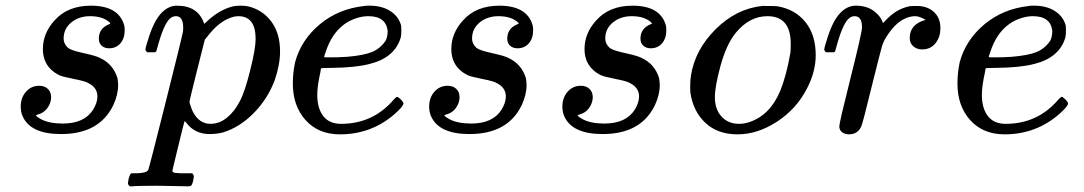

<svg xmlns="http://www.w3.org/2000/svg" viewBox="-20 -462 3818 676"><path d="M118 -160Q137 -160 148.5 -149Q160 -138 160 -120Q160 -103 150.5 -87Q141 -71 125 -63Q112 -58 111 -58Q108 -57 107 -56.5Q106 -56 107 -55Q110 -50 125 -42Q154 -27 201 -27Q277 -27 308 -76Q323 -101 323 -122Q323 -154 290 -170Q281 -176 240 -184Q235 -185 224.5 -187.5Q214 -190 210.5 -190.5Q207 -191 200.5 -193Q194 -195 190.5 -196.5Q187 -198 182.5 -200.5Q178 -203 172 -207Q131 -236 131 -289Q131 -345 172 -390Q218 -442 300 -442Q397 -442 417 -374Q419 -369 419 -355Q419 -327 404 -309.5Q389 -292 364 -292Q348 -292 338 -301Q328 -310 328 -326Q328 -359 358 -374Q366 -378 367 -378Q370 -378 366 -383Q342 -405 297 -405Q258 -405 231 -383Q204 -361 204 -326Q204 -308 219 -294Q229 -285 270 -276Q316 -266 330 -259Q377 -238 393 -189Q395 -183 396 -163Q396 -129 379 -92Q330 10 195 10Q88 10 60 -52Q53 -67 53 -87Q53 -118 71.5 -139Q90 -160 118 -160Z M498 -278Q492 -284 492 -287Q492 -295 505 -334Q524 -392 550 -418Q574 -442 603 -442Q678 -442 699 -378L709 -387Q754 -429 802 -440Q814 -442 827 -442Q840 -442 852 -440Q904 -428 935 -386.5Q966 -345 966 -281Q966 -234 947 -179Q922 -113 873 -63.5Q824 -14 766 4Q744 10 718 10Q665 10 635 -31L630 -36Q629 -35 608 51Q587 137 587 138Q587 140 587.5 141.5Q588 143 589.5 144Q591 145 592.5 145.5Q594 146 596.5 146.5Q599 147 601.5 147Q604 147 608 147.5Q612 148 615 148Q618 148 623 148Q628 148 632 148H657Q662 155 662.5 157Q663 159 660 175Q657 187 654 190.5Q651 194 641 194Q625 194 588.5 193Q552 192 534 192Q464 192 445 194H437Q431 188 430.5 185.5Q430 183 433 167Q437 154 439 151L443 148H463Q497 147 502 136Q505 130 563.5 -103Q622 -336 624 -350Q625 -355 625 -364Q625 -405 600 -405Q588 -405 580 -398Q556 -379 532 -287Q532 -286 531 -283.5Q530 -281 529.5 -280.5Q529 -280 528 -279Q527 -278 524.5 -278Q522 -278 520 -278Q518 -278 512 -278ZM701 -322 674 -215Q647 -108 647 -102Q654 -78 660 -67Q682 -26 721 -26Q753 -26 780 -48.5Q807 -71 825 -107Q843 -141 862 -219Q880 -291 880 -325Q880 -405 819 -405Q817 -405 812.5 -404.5Q808 -404 807 -404Q755 -393 709 -332Q707 -330 704 -326Z M1177 11Q1101 11 1056 -39Q1011 -89 1011 -168Q1011 -206 1019 -243Q1040 -321 1105.5 -376Q1171 -431 1263 -441Q1264 -442 1279 -442H1282Q1324 -442 1353.5 -423.5Q1383 -405 1392 -373Q1393 -369 1393 -355Q1393 -337 1391 -330Q1370 -259 1282 -237Q1233 -224 1148 -223Q1111 -223 1110 -221Q1110 -220 1108 -208Q1097 -159 1097 -128Q1097 -81 1118 -53.5Q1139 -26 1181 -26Q1293 -26 1366 -111Q1375 -121 1378 -121Q1382 -121 1391 -112Q1403 -100 1400 -95Q1396 -84 1370 -61Q1288 11 1177 11ZM1345 -353Q1339 -405 1277 -405Q1242 -405 1205 -385Q1156 -356 1132 -294Q1121 -264 1121 -261Q1121 -260 1141 -260Q1174 -260 1202 -262Q1261 -267 1290 -279Q1319 -291 1338 -319Q1345 -334 1345 -353Z M1556 -160Q1575 -160 1586.5 -149Q1598 -138 1598 -120Q1598 -103 1588.5 -87Q1579 -71 1563 -63Q1550 -58 1549 -58Q1546 -57 1545 -56.5Q1544 -56 1545 -55Q1548 -50 1563 -42Q1592 -27 1639 -27Q1715 -27 1746 -76Q1761 -101 1761 -122Q1761 -154 1728 -170Q1719 -176 1678 -184Q1673 -185 1662.5 -187.5Q1652 -190 1648.5 -190.5Q1645 -191 1638.5 -193Q1632 -195 1628.5 -196.5Q1625 -198 1620.5 -200.5Q1616 -203 1610 -207Q1569 -236 1569 -289Q1569 -345 1610 -390Q1656 -442 1738 -442Q1835 -442 1855 -374Q1857 -369 1857 -355Q1857 -327 1842 -309.5Q1827 -292 1802 -292Q1786 -292 1776 -301Q1766 -310 1766 -326Q1766 -359 1796 -374Q1804 -378 1805 -378Q1808 -378 1804 -383Q1780 -405 1735 -405Q1696 -405 1669 -383Q1642 -361 1642 -326Q1642 -308 1657 -294Q1667 -285 1708 -276Q1754 -266 1768 -259Q1815 -238 1831 -189Q1833 -183 1834 -163Q1834 -129 1817 -92Q1768 10 1633 10Q1526 10 1498 -52Q1491 -67 1491 -87Q1491 -118 1509.5 -139Q1528 -160 1556 -160Z M2025 -160Q2044 -160 2055.5 -149Q2067 -138 2067 -120Q2067 -103 2057.5 -87Q2048 -71 2032 -63Q2019 -58 2018 -58Q2015 -57 2014 -56.5Q2013 -56 2014 -55Q2017 -50 2032 -42Q2061 -27 2108 -27Q2184 -27 2215 -76Q2230 -101 2230 -122Q2230 -154 2197 -170Q2188 -176 2147 -184Q2142 -185 2131.5 -187.5Q2121 -190 2117.5 -190.5Q2114 -191 2107.5 -193Q2101 -195 2097.5 -196.5Q2094 -198 2089.5 -200.5Q2085 -203 2079 -207Q2038 -236 2038 -289Q2038 -345 2079 -390Q2125 -442 2207 -442Q2304 -442 2324 -374Q2326 -369 2326 -355Q2326 -327 2311 -309.5Q2296 -292 2271 -292Q2255 -292 2245 -301Q2235 -310 2235 -326Q2235 -359 2265 -374Q2273 -378 2274 -378Q2277 -378 2273 -383Q2249 -405 2204 -405Q2165 -405 2138 -383Q2111 -361 2111 -326Q2111 -308 2126 -294Q2136 -285 2177 -276Q2223 -266 2237 -259Q2284 -238 2300 -189Q2302 -183 2303 -163Q2303 -129 2286 -92Q2237 10 2102 10Q1995 10 1967 -52Q1960 -67 1960 -87Q1960 -118 1978.5 -139Q1997 -160 2025 -160Z M2663 -441H2677Q2709 -441 2717 -440Q2780 -429 2816 -384Q2852 -339 2852 -268Q2852 -209 2821 -150Q2784 -78 2715.5 -33.5Q2647 11 2577 11Q2507 11 2464 -29Q2421 -69 2411 -134Q2410 -140 2410 -156Q2410 -182 2413 -198Q2428 -288 2500 -359.5Q2572 -431 2663 -441ZM2497 -120Q2497 -77 2520.5 -51.5Q2544 -26 2582 -26Q2600 -26 2618 -32Q2691 -56 2727 -142Q2749 -196 2763 -277Q2764 -283 2764 -308Q2764 -405 2682 -405Q2619 -405 2571 -347Q2538 -307 2517 -231Q2497 -158 2497 -120Z M2969 11Q2955 11 2945 3.5Q2935 -4 2935 -17Q2935 -30 2975 -189Q3015 -348 3015 -366Q3015 -405 2989 -405Q2978 -405 2970 -398Q2946 -379 2922 -287Q2922 -286 2921 -283.5Q2920 -281 2919.5 -280.5Q2919 -280 2918 -279Q2917 -278 2914.5 -278Q2912 -278 2910 -278Q2908 -278 2902 -278H2888Q2882 -284 2882 -287Q2882 -295 2895 -334Q2914 -392 2940 -418Q2964 -442 2993 -442Q3032 -442 3057 -423Q3079 -406 3086 -388Q3088 -382 3089 -381.5Q3090 -381 3097 -389Q3134 -430 3182 -440Q3188 -441 3208 -441Q3245 -441 3268 -420Q3291 -399 3291 -363Q3291 -331 3273.5 -309.5Q3256 -288 3227 -288Q3208 -288 3195.5 -299Q3183 -310 3183 -328Q3183 -377 3239 -392Q3217 -405 3203 -405Q3182 -405 3163 -395Q3130 -379 3100 -331Q3090 -315 3085 -298Q3080 -281 3051 -165Q3017 -25 3012 -16Q2999 11 2969 11Z M3517 11Q3441 11 3396 -39Q3351 -89 3351 -168Q3351 -206 3359 -243Q3380 -321 3445.5 -376Q3511 -431 3603 -441Q3604 -442 3619 -442H3622Q3664 -442 3693.5 -423.5Q3723 -405 3732 -373Q3733 -369 3733 -355Q3733 -337 3731 -330Q3710 -259 3622 -237Q3573 -224 3488 -223Q3451 -223 3450 -221Q3450 -220 3448 -208Q3437 -159 3437 -128Q3437 -81 3458 -53.5Q3479 -26 3521 -26Q3633 -26 3706 -111Q3715 -121 3718 -121Q3722 -121 3731 -112Q3743 -100 3740 -95Q3736 -84 3710 -61Q3628 11 3517 11ZM3685 -353Q3679 -405 3617 -405Q3582 -405 3545 -385Q3496 -356 3472 -294Q3461 -264 3461 -261Q3461 -260 3481 -260Q3514 -260 3542 -262Q3601 -267 3630 -279Q3659 -291 3678 -319Q3685 -334 3685 -353Z"/></svg>

Font: KaTeX_Math
Style: Italic
Weight: 400
Version: Version 3699957226